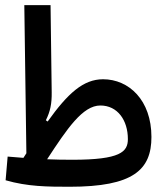

<svg xmlns="http://www.w3.org/2000/svg" viewBox="-20 -713 626 736"><path d="M247.1 2.9C491.7 2.9 560.5 -62.5 560.5 -188C560.5 -329.1 474.1 -409.2 375 -409.2C299.3 -409.2 239.7 -355 162.6 -247.1L155.8 -252C172.9 -286.1 178.7 -315.9 178.2 -358.4L173.8 -693.4H73.2L81.1 -125.5C77.1 -119.6 73.7 -113.8 69.8 -107.9C49.8 -109.4 29.8 -110.8 9.3 -112.8L1.5 -22C85.9 2.4 162.6 2.9 247.1 2.9ZM160.6 -102.5C237.3 -219.7 296.9 -308.6 364.7 -308.6C430.7 -308.6 470.2 -252 470.2 -179.7C470.2 -130.9 441.4 -100.6 257.3 -100.6C224.1 -100.6 192.4 -101.1 160.6 -102.5Z"/></svg>

Font: Cascadia Code PL
Style: Regular
Weight: 400
Monospace: yes
Designer: Aaron Bell
Foundry: Saja Typeworks
Version: Version 2404.023